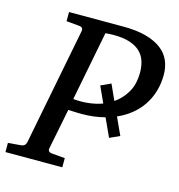

<svg xmlns="http://www.w3.org/2000/svg" viewBox="-118 -760 791 849"><g transform="rotate(15 277.0 -335.5)"><path d="M466.8 -494.1Q466.8 -522.9 458.7 -546.9Q450.7 -570.8 432.4 -587.9Q414.1 -605 384.5 -614.5Q355 -624 312 -624Q302.7 -624 292.2 -623.5Q281.7 -623 273.9 -622.1L211.9 -304.2Q245.6 -300.8 280 -304.4Q314.5 -308.1 345.2 -319.3L311.5 -393.1L357.4 -414.1L389.6 -342.8Q423.3 -365.7 445.1 -402.8Q466.8 -439.9 466.8 -494.1ZM370.6 -263.2Q322.3 -250 266.1 -250Q258.3 -250 247.6 -250.2Q236.8 -250.5 227.1 -251Q215.3 -251.5 203.1 -252L166 -65.9Q164.6 -58.6 168.5 -53.2Q172.4 -47.9 186 -46.9L243.2 -42V0H-17.1V-42L41 -46.9Q60.5 -48.3 64.9 -65.9L169.9 -604Q171.4 -612.3 167.5 -617.7Q163.6 -623 149.9 -624L94.2 -628.9V-670.9H342.8Q404.3 -670.9 447.5 -658.9Q490.7 -647 518.3 -625.7Q545.9 -604.5 558.3 -575.2Q570.8 -545.9 570.8 -511.2Q570.8 -470.2 560.1 -434.6Q549.3 -398.9 529.5 -369.6Q509.8 -340.3 481.4 -317.6Q453.1 -294.9 418.5 -279.8L455.1 -200.2L409.2 -179.2Z"/></g></svg>

Font: Charis SIL CyrE
Style: Italic
Weight: 400
Italic angle: -11°
Foundry: SIL International
Version: Version 5.000